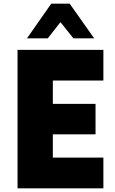

<svg xmlns="http://www.w3.org/2000/svg" viewBox="-20 -1020 622 1040"><path d="M307.5 -900 238.8 -812.5H126.2L257.5 -1000H357.5L490 -812.5H377.5ZM540 -583.8H266.2V-457.5H497.5V-292.5H266.2V-166.2H540V0H75V-750H540Z"/></svg>

Font: Now Black
Style: Regular
Weight: 900
Designer: Alfredo Marco Pradil
Foundry: Alfredo Marco Pradil
Version: Version 1.002;PS 001.002;hotconv 1.0.88;makeotf.lib2.5.64775